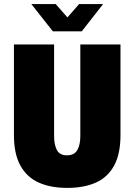

<svg xmlns="http://www.w3.org/2000/svg" viewBox="-20 -905 656 937"><path d="M308 12Q227 12 169 -14Q111 -40 79.5 -97Q48 -154 48 -246V-688H244V-241Q244 -199 257.5 -173Q271 -147 307 -147Q343 -147 357.5 -173Q372 -199 372 -241V-688H568V-246Q568 -154 537 -97Q506 -40 448 -14Q390 12 308 12ZM133 -885H252L331 -795H287L366 -885H483L379 -752H238Z"/></svg>

Font: Archivo Condensed Black
Style: Regular
Weight: 900
Width: 3
Designer: Hector Gatti
Foundry: Omnibus-Type
Version: Version 2.001